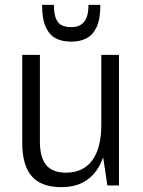

<svg xmlns="http://www.w3.org/2000/svg" viewBox="-20 -767 592 794"><path d="M145 -182Q145 -116 171 -84.5Q197 -53 253 -53Q324 -53 361.5 -104Q399 -155 399 -252L427 -319V-258Q427 -128 378 -60.5Q329 7 234 7Q151 7 111.5 -38Q72 -83 72 -176V-540H145ZM472 0H424L399 -167V-540H472ZM270 -595Q238 -595 211.5 -608Q185 -621 169.5 -654.5Q154 -688 154 -747H203Q203 -709 212 -689Q221 -669 236.5 -662Q252 -655 269 -655H278Q310 -655 328 -677Q346 -699 346 -747H395Q395 -688 379.5 -655Q364 -622 337.5 -608.5Q311 -595 279 -595Z"/></svg>

Font: Pathway Extreme SemiCondensed Light
Style: Regular
Weight: 300
Width: 4
Version: Version 1.001;gftools[0.9.26]